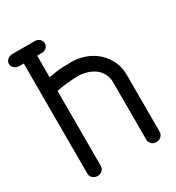

<svg xmlns="http://www.w3.org/2000/svg" viewBox="-174 -831 862 940"><g transform="rotate(-30 256.5 -361.0)"><path d="M39 -656Q22 -656 11 -666Q0 -676 0 -690Q0 -704 11 -714Q22 -724 39 -724H165Q181 -724 192 -714Q203 -704 203 -690Q203 -676 192 -666Q181 -656 165 -656H140V-534Q185 -543 215.5 -544.5Q246 -546 269 -546Q309 -546 346 -532.5Q383 -519 411 -494Q439 -469 456 -434Q473 -399 473 -357V-35Q473 -19 462 -8.5Q451 2 435 2Q418 2 407.5 -8.5Q397 -19 397 -35V-357Q397 -385 385.5 -406.5Q374 -428 354.5 -442Q335 -456 310.5 -463Q286 -470 261 -470Q235 -470 202 -466.5Q169 -463 140 -457V-35Q140 -18 129 -8Q118 2 103 2Q86 2 75 -8Q64 -18 64 -35V-656Z"/></g></svg>

Font: VDS Compensated
Style: Light
Weight: 300
Designer: artmaker
Foundry: artmaker
Version: Version 1.000 2012 initial release